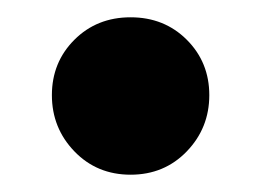

<svg xmlns="http://www.w3.org/2000/svg" viewBox="-20 -563 302 222"><path d="M131 -361Q92 -361 66 -388Q40 -415 40 -453Q40 -491 66 -517Q92 -543 131 -543Q170 -543 196 -517Q222 -491 222 -453Q222 -415 196 -388Q170 -361 131 -361Z"/></svg>

Font: Moderustic
Style: Bold
Weight: 700
Designer: Tural Alisoy
Foundry: TAFT Foundry
Version: Version 2.120